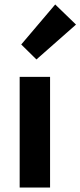

<svg xmlns="http://www.w3.org/2000/svg" viewBox="-20 -839 360 859"><path d="M143 -573 75 -640 227 -819 320 -729ZM68 0V-495H204V0Z"/></svg>

Font: Assistant
Style: Bold
Weight: 700
Designer: Hebrew By Ben Nathan, Latin by Paul Hunt
Version: Version 2.001;PS 002.001;hotconv 1.0.88;makeotf.lib2.5.64775